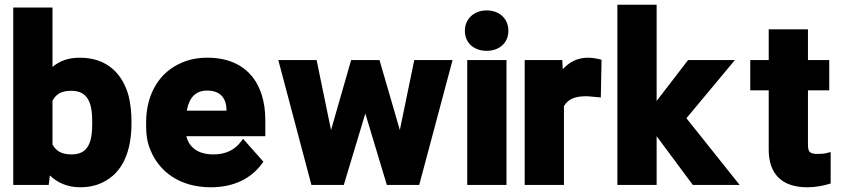

<svg xmlns="http://www.w3.org/2000/svg" viewBox="-20 -782 3563 812"><path d="M36 0H186L191 -40C221 -11 263 10 319 10C355 10 387 3 415 -11C500 -52 536 -144 536 -260V-270C536 -308 532 -343 524 -376C500 -466 436 -538 318 -538C268 -538 232 -524 202 -499V-750H36ZM202 -171V-356C217 -383 237 -398 282 -398C353 -398 370 -344 370 -269V-259C370 -182 354 -129 283 -129C239 -129 217 -144 202 -171Z M598 -246C598 -211 603 -179 616 -148C653 -56 740 10 872 10C974 10 1045 -31 1088 -90L1094 -98L1008 -195L999 -183C974 -150 938 -129 882 -129C817 -129 780 -159 768 -206H1102V-275C1102 -430 1021 -538 857 -538C817 -538 781 -531 749 -517C656 -478 598 -387 598 -264ZM770 -314C779 -364 803 -399 856 -399C910 -399 938 -369 938 -314Z M1157 -528 1297 0H1434L1525 -302L1616 0H1753L1894 -528H1732L1671 -232L1585 -528H1465L1380 -232L1319 -528Z M1946 -652C1946 -598 1987 -567 2038 -567C2090 -567 2130 -599 2130 -652C2130 -705 2090 -738 2038 -738C1986 -738 1946 -703 1946 -652ZM1956 0H2122V-528H1956Z M2199 0H2365V-333C2381 -360 2407 -375 2458 -375C2472 -375 2493 -372 2508 -371L2521 -370L2524 -529L2514 -532C2502 -535 2483 -538 2467 -538C2420 -538 2386 -518 2360 -489L2358 -528H2199Z M2591 0H2757V-206L2910 0H3108L2883 -282L3088 -528H2890L2757 -355V-762H2591Z M3153 -400H3231V-149C3231 -47 3286 10 3394 10C3429 10 3457 4 3483 -3L3493 -6V-139L3477 -135C3467 -132 3453 -131 3438 -131C3405 -131 3397 -139 3397 -170V-400H3487V-528H3397V-658H3231V-528H3153Z"/></svg>

Font: Asimov Pro
Style: Ult
Weight: 900
Designer: Google
Version: Version 2.000980; 2014